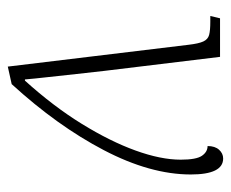

<svg xmlns="http://www.w3.org/2000/svg" viewBox="-70 -514 593 493"><g transform="rotate(90 226.5 -267.5)"><path d="M95 -455Q92 -481 86.5 -493Q81 -505 69.5 -508Q58 -511 36 -511H21L27 -536H126L162 -239Q166 -206 170 -167.5Q174 -129 178 -94Q182 -59 184 -35H187Q253 -108 298 -181Q343 -254 366.5 -319Q390 -384 390 -435Q390 -475 380 -489.5Q370 -504 355 -504Q355 -523 364.5 -533.5Q374 -544 387 -544Q428 -544 428 -461Q428 -357 365.5 -237.5Q303 -118 196 -1L151 9Z"/></g></svg>

Font: Noto Serif SemiCondensed ExtraLight
Style: Italic
Weight: 200
Width: 4
Italic angle: -12°
Designer: Monotype Design Team
Foundry: Monotype Imaging Inc.
Version: Version 2.013